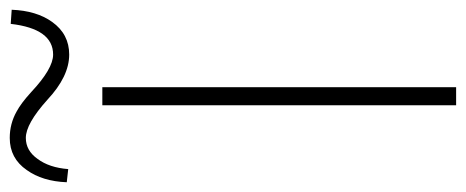

<svg xmlns="http://www.w3.org/2000/svg" viewBox="-349 -655 956 394"><g transform="rotate(-90 129.0 -458.0)"><path d="M110 -726H147V0H110ZM121 -839Q72 -883 43 -883Q17 -883 0 -859Q-18 -835 -21 -796L-48 -799Q-46 -849 -23 -881Q1 -916 43 -916Q72 -916 97 -902Q114 -893 137 -872Q185 -827 214 -827Q267 -827 277 -914L306 -912Q304 -861 281 -829Q256 -794 214 -794Q169 -794 121 -839Z"/></g></svg>

Font: Noto Sans CJK TC Thin
Style: Regular
Weight: 250
Designer: Ryoko NISHIZUKA ???? (kana & ideographs); Paul D. Hunt (Latin, Greek & Cyrillic); Wenlong ZHANG ??? (bopomofo); Sandoll 
Foundry: Adobe Systems Incorporated
Version: Version 1.004 January 19, 2016